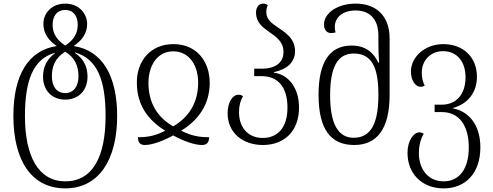

<svg xmlns="http://www.w3.org/2000/svg" viewBox="-20 -791 2726 1062"><path d="M341 251C527 251 628 92 628 -149C628 -374 544 -512 389 -536V-538C432 -566 462 -606 462 -658C462 -718 415 -771 341 -771C267 -771 220 -719 220 -659C220 -605 250 -566 292 -538V-536C138 -512 54 -378 54 -150C54 95 153 251 341 251ZM341 -539C292 -571 271 -608 271 -654C271 -704 297 -736 340 -736C388 -736 410 -700 410 -654C410 -608 390 -571 341 -539ZM341 -276C295 -276 267 -311 267 -369C267 -425 286 -472 341 -505C394 -472 414 -427 414 -368C414 -312 386 -276 341 -276ZM341 212C194 212 118 76 118 -149C118 -341 161 -465 284 -499V-497C239 -464 218 -420 218 -367C218 -292 266 -240 341 -240C415 -240 464 -292 464 -366C464 -423 443 -465 395 -498V-501C520 -465 564 -345 564 -149C564 77 492 212 341 212Z M781 11C821 11 882 -11 938 -42C994 -11 1056 11 1097 11C1127 11 1136 -6 1137 -32C1079 -32 1039 -40 982 -68C1079 -128 1139 -213 1140 -331C1140 -456 1064 -547 939 -547C813 -547 735 -454 737 -331C738 -210 798 -127 894 -68C841 -41 801 -32 743 -32C743 -3 755 11 781 11ZM938 -92C851 -142 802 -220 801 -331C801 -426 848 -507 938 -507C1028 -507 1077 -428 1076 -331C1075 -223 1026 -144 938 -92Z M1434 11C1553 11 1634 -66 1634 -196C1634 -307 1574 -379 1495 -389V-392C1570 -408 1612 -449 1612 -508C1612 -578 1559 -611 1513 -642C1480 -664 1453 -686 1453 -724C1453 -737 1455 -750 1461 -762C1456 -767 1448 -771 1436 -771C1410 -771 1396 -748 1396 -722C1396 -668 1431 -641 1468 -615C1508 -587 1548 -560 1548 -504C1548 -445 1505 -411 1426 -411H1386V-370H1426C1518 -370 1570 -309 1570 -196C1570 -85 1516 -28 1433 -28C1358 -28 1303 -79 1302 -169C1302 -208 1310 -234 1324 -259C1316 -265 1308 -267 1300 -267C1264 -267 1239 -222 1239 -165C1239 -55 1324 11 1434 11Z M1939 11C2064 11 2135 -76 2135 -266V-579C2135 -704 2060 -771 1947 -771C1846 -771 1772 -718 1772 -655C1772 -629 1786 -608 1811 -608C1820 -608 1827 -609 1836 -612C1833 -622 1832 -632 1832 -643C1832 -696 1877 -733 1947 -733C2021 -733 2073 -690 2073 -593V-548C2073 -518 2074 -479 2077 -445H2072C2046 -502 2000 -539 1925 -539C1806 -539 1742 -452 1742 -267C1742 -76 1809 11 1939 11ZM1936 -29C1850 -29 1806 -106 1806 -265C1806 -415 1845 -495 1936 -495C2040 -495 2073 -413 2073 -266C2073 -110 2033 -29 1936 -29Z M2434 251C2554 251 2637 168 2637 24C2637 -107 2567 -176 2487 -191V-194C2567 -217 2618 -278 2618 -367C2618 -473 2544 -547 2432 -547C2330 -547 2253 -476 2253 -395C2253 -346 2278 -311 2306 -311C2313 -311 2321 -312 2329 -317C2317 -343 2313 -361 2313 -390C2313 -456 2361 -508 2431 -508C2505 -508 2555 -453 2555 -364C2555 -268 2503 -212 2423 -212H2384V-171H2425C2514 -171 2573 -104 2573 25C2573 140 2523 212 2434 212C2345 212 2297 141 2297 57C2297 13 2307 -24 2324 -51C2316 -56 2308 -59 2300 -59C2267 -59 2234 -11 2234 54C2234 168 2312 251 2434 251Z"/></svg>

Font: Noto Serif Georgian SemiCondensed Light
Style: Regular
Weight: 300
Width: 4
Designer: Monotype Design Team, Akaki Razmadze
Foundry: Google LLC
Version: Version 2.003